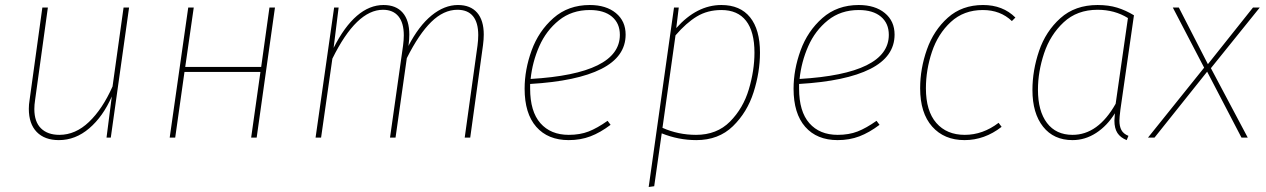

<svg xmlns="http://www.w3.org/2000/svg" viewBox="-20 -549 5052 766"><path d="M95 -115Q95 -132 98 -150L149 -519H171L120 -150Q117 -131 117 -114Q117 -63 143.5 -37Q170 -11 217 -11Q281 -11 335 -62.5Q389 -114 429 -204L473 -519H495L422 0H405L426 -164Q391 -84 336 -37Q281 10 215 10Q158 10 126.5 -22.5Q95 -55 95 -115Z M1019 -262H716L679 0H657L731 -519H753L719 -282H1022L1055 -519H1077L1004 0H982Z M1910 -411Q1910 -392 1907 -369L1856 0H1834L1885 -367Q1888 -390 1888 -409Q1888 -459 1867 -484.5Q1846 -510 1805 -510Q1750 -510 1700.5 -461.5Q1651 -413 1603 -317L1558 0H1536L1588 -367Q1591 -390 1591 -408Q1591 -458 1569.5 -484Q1548 -510 1508 -510Q1402 -510 1306 -315L1261 0H1239L1313 -519H1331L1311 -358Q1354 -443 1404 -486Q1454 -529 1510 -529Q1560 -529 1586.5 -498.5Q1613 -468 1613 -411Q1613 -392 1610 -369L1609 -365Q1651 -446 1702 -487.5Q1753 -529 1807 -529Q1857 -529 1883.5 -498.5Q1910 -468 1910 -411Z M2095 -214V-196Q2095 -104 2136 -57.5Q2177 -11 2249 -11Q2294 -11 2328.5 -24.5Q2363 -38 2404 -67L2416 -51Q2375 -20 2335.5 -5Q2296 10 2249 10Q2166 10 2119.5 -43Q2073 -96 2073 -195Q2073 -271 2101 -348Q2129 -425 2188 -477Q2247 -529 2333 -529Q2398 -529 2437 -497Q2476 -465 2476 -411Q2476 -323 2379 -274Q2282 -225 2095 -214ZM2097 -234Q2453 -255 2453 -410Q2453 -456 2421.5 -482.5Q2390 -509 2333 -509Q2261 -509 2210 -468Q2159 -427 2131.5 -364.5Q2104 -302 2097 -234Z M2669 -519H2688L2678 -437Q2760 -529 2858 -529Q2933 -529 2972.5 -480Q3012 -431 3012 -339Q3012 -261 2986.5 -181Q2961 -101 2904 -45.5Q2847 10 2758 10Q2687 10 2620 -17L2590 194L2568 197ZM2990 -339Q2990 -423 2956.5 -466Q2923 -509 2858 -509Q2803 -509 2760.5 -483.5Q2718 -458 2675 -408L2623 -39Q2686 -11 2757 -11Q2840 -11 2892.5 -64Q2945 -117 2967.5 -192.5Q2990 -268 2990 -339Z M3168 -214V-196Q3168 -104 3209 -57.5Q3250 -11 3322 -11Q3367 -11 3401.5 -24.5Q3436 -38 3477 -67L3489 -51Q3448 -20 3408.5 -5Q3369 10 3322 10Q3239 10 3192.5 -43Q3146 -96 3146 -195Q3146 -271 3174 -348Q3202 -425 3261 -477Q3320 -529 3406 -529Q3471 -529 3510 -497Q3549 -465 3549 -411Q3549 -323 3452 -274Q3355 -225 3168 -214ZM3170 -234Q3526 -255 3526 -410Q3526 -456 3494.5 -482.5Q3463 -509 3406 -509Q3334 -509 3283 -468Q3232 -427 3204.5 -364.5Q3177 -302 3170 -234Z M4031 -479 4017 -465Q3971 -509 3901 -509Q3825 -509 3773.5 -461.5Q3722 -414 3698 -342Q3674 -270 3674 -197Q3674 -106 3715.5 -58.5Q3757 -11 3829 -11Q3901 -11 3964 -59L3976 -43Q3908 10 3828 10Q3747 10 3699 -44Q3651 -98 3651 -197Q3651 -275 3678 -351.5Q3705 -428 3761.5 -478.5Q3818 -529 3902 -529Q3981 -529 4031 -479Z M4504 -488 4450 -112Q4446 -80 4446 -68Q4446 -45 4454 -30Q4462 -15 4482 -7L4475 10Q4450 0 4438 -18.5Q4426 -37 4426 -68Q4426 -75 4428 -97Q4397 -47 4353 -18.5Q4309 10 4259 10Q4184 10 4141.5 -43.5Q4099 -97 4099 -190Q4099 -268 4125.5 -346Q4152 -424 4210.5 -476.5Q4269 -529 4359 -529Q4403 -529 4437 -518.5Q4471 -508 4504 -488ZM4121 -191Q4121 -106 4157 -58.5Q4193 -11 4259 -11Q4361 -11 4431 -135L4480 -477Q4427 -510 4359 -510Q4277 -510 4223.5 -460Q4170 -410 4145.5 -336.5Q4121 -263 4121 -191Z M4811 -277 4958 0H4933L4796 -263L4586 0H4560L4784 -279L4659 -519H4683L4799 -293L4979 -519H5006Z"/></svg>

Font: FiraGO Thin
Style: Italic
Weight: 100
Italic angle: -8°
Designer: bBox Type GmbH
Foundry: bBox Type GmbH
Version: Version 1.001